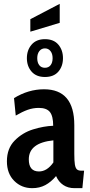

<svg xmlns="http://www.w3.org/2000/svg" viewBox="-20 -970 467 1000"><path d="M16 -130Q16 -197 56.5 -238Q97 -279 152 -296Q207 -313 257 -315Q257 -365 240 -386.5Q223 -408 182 -408Q152 -408 124 -398Q96 -388 62 -368L53 -459Q128 -505 209 -505Q367 -505 367 -318V-169Q367 -131 370 -113Q373 -95 380.5 -88Q388 -81 404 -81H418L409 10H368Q334 10 309.5 -6.5Q285 -23 272 -53Q246 -22 216 -6Q186 10 148 10Q92 10 54 -28Q16 -66 16 -130ZM258 -124V-239Q130 -226 130 -140Q130 -77 183 -77Q225 -77 258 -124ZM120 -667Q120 -709 144.5 -737.5Q169 -766 214 -766Q260 -766 284 -737.5Q308 -709 308 -667Q308 -625 284 -597Q260 -569 214 -569Q169 -569 144.5 -597Q120 -625 120 -667ZM254 -667Q254 -690 243 -704Q232 -718 214 -718Q196 -718 185 -704Q174 -690 174 -667Q174 -644 184.5 -630.5Q195 -617 214 -617Q233 -617 243.5 -630.5Q254 -644 254 -667ZM138 -870 291 -950V-851L138 -805Z"/></svg>

Font: Cabin Condensed SemiBold
Style: Regular
Weight: 600
Width: 3
Designer: Pablo Impallari
Foundry: Pablo Impallari. http://www.impallari.com Igino Marini. http://www.ikern.com
Version: Version 2.001